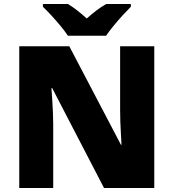

<svg xmlns="http://www.w3.org/2000/svg" viewBox="-20 -947 874 967"><path d="M757 0H504L243 -503H239Q241 -480 243 -447.5Q245 -415 246.5 -382Q248 -349 248 -322V0H77V-714H329L589 -218H592Q591 -241 589 -272Q587 -303 586 -335Q585 -367 585 -391V-714H757ZM322 -767Q307 -790 284.5 -817Q262 -844 238.5 -869.5Q215 -895 196 -913V-927H322Q348 -911 369.5 -894Q391 -877 417 -854Q443 -877 466 -894.5Q489 -912 515 -927H639V-913Q622 -896 598.5 -870.5Q575 -845 552.5 -817.5Q530 -790 514 -767Z"/></svg>

Font: Noto Sans Georgian Black
Style: Regular
Weight: 900
Designer: Monotype Design Team, Akaki Razmadze
Foundry: Google LLC
Version: Version 2.005; ttfautohint (v1.8.4.7-5d5b)